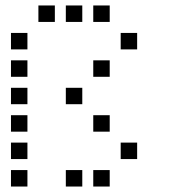

<svg xmlns="http://www.w3.org/2000/svg" viewBox="-20 -700 640 700"><path d="M121 -680Q120 -680 120 -680Q120 -680 120 -679V-621Q120 -620 120 -620Q120 -620 121 -620H179Q180 -620 180 -620Q180 -620 180 -621V-679Q180 -680 180 -680Q180 -680 179 -680ZM221 -680Q220 -680 220 -680Q220 -680 220 -679V-621Q220 -620 220 -620Q220 -620 221 -620H279Q280 -620 280 -620Q280 -620 280 -621V-679Q280 -680 280 -680Q280 -680 279 -680ZM321 -680Q320 -680 320 -680Q320 -680 320 -679V-621Q320 -620 320 -620Q320 -620 321 -620H379Q380 -620 380 -620Q380 -620 380 -621V-679Q380 -680 380 -680Q380 -680 379 -680ZM21 -580Q20 -580 20 -580Q20 -580 20 -579V-521Q20 -520 20 -520Q20 -520 21 -520H79Q80 -520 80 -520Q80 -520 80 -521V-579Q80 -580 80 -580Q80 -580 79 -580ZM421 -580Q420 -580 420 -580Q420 -580 420 -579V-521Q420 -520 420 -520Q420 -520 421 -520H479Q480 -520 480 -520Q480 -520 480 -521V-579Q480 -580 480 -580Q480 -580 479 -580ZM21 -480Q20 -480 20 -480Q20 -480 20 -479V-421Q20 -420 20 -420Q20 -420 21 -420H79Q80 -420 80 -420Q80 -420 80 -421V-479Q80 -480 80 -480Q80 -480 79 -480ZM321 -480Q320 -480 320 -480Q320 -480 320 -479V-421Q320 -420 320 -420Q320 -420 321 -420H379Q380 -420 380 -420Q380 -420 380 -421V-479Q380 -480 380 -480Q380 -480 379 -480ZM21 -380Q20 -380 20 -380Q20 -380 20 -379V-321Q20 -320 20 -320Q20 -320 21 -320H79Q80 -320 80 -320Q80 -320 80 -321V-379Q80 -380 80 -380Q80 -380 79 -380ZM221 -380Q220 -380 220 -380Q220 -380 220 -379V-321Q220 -320 220 -320Q220 -320 221 -320H279Q280 -320 280 -320Q280 -320 280 -321V-379Q280 -380 280 -380Q280 -380 279 -380ZM21 -280Q20 -280 20 -280Q20 -280 20 -279V-221Q20 -220 20 -220Q20 -220 21 -220H79Q80 -220 80 -220Q80 -220 80 -221V-279Q80 -280 80 -280Q80 -280 79 -280ZM321 -280Q320 -280 320 -280Q320 -280 320 -279V-221Q320 -220 320 -220Q320 -220 321 -220H379Q380 -220 380 -220Q380 -220 380 -221V-279Q380 -280 380 -280Q380 -280 379 -280ZM21 -180Q20 -180 20 -180Q20 -180 20 -179V-121Q20 -120 20 -120Q20 -120 21 -120H79Q80 -120 80 -120Q80 -120 80 -121V-179Q80 -180 80 -180Q80 -180 79 -180ZM421 -180Q420 -180 420 -180Q420 -180 420 -179V-121Q420 -120 420 -120Q420 -120 421 -120H479Q480 -120 480 -120Q480 -120 480 -121V-179Q480 -180 480 -180Q480 -180 479 -180ZM21 -80Q20 -80 20 -80Q20 -80 20 -79V-21Q20 -20 20 -20Q20 -20 21 -20H79Q80 -20 80 -20Q80 -20 80 -21V-79Q80 -80 80 -80Q80 -80 79 -80ZM221 -80Q220 -80 220 -80Q220 -80 220 -79V-21Q220 -20 220 -20Q220 -20 221 -20H279Q280 -20 280 -20Q280 -20 280 -21V-79Q280 -80 280 -80Q280 -80 279 -80ZM321 -80Q320 -80 320 -80Q320 -80 320 -79V-21Q320 -20 320 -20Q320 -20 321 -20H379Q380 -20 380 -20Q380 -20 380 -21V-79Q380 -80 380 -80Q380 -80 379 -80Z"/></svg>

Font: Doto Black Medium
Style: Regular
Weight: 500
Monospace: yes
Version: Version 1.000